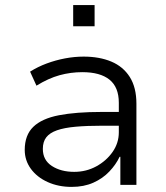

<svg xmlns="http://www.w3.org/2000/svg" viewBox="-20 -725 651 753"><path d="M261 8Q209 8 167 -11Q125 -30 101 -63Q77 -96 77 -137Q77 -195 110.5 -227.5Q144 -260 211 -273Q278 -286 379 -286H459V-232H383Q321 -232 276.5 -228Q232 -224 203.5 -214Q175 -204 161.5 -186.5Q148 -169 148 -141Q148 -97 183.5 -74Q219 -51 271 -51Q318 -51 357.5 -72.5Q397 -94 421.5 -129Q446 -164 446 -206V-322Q446 -383 409.5 -412.5Q373 -442 303 -442Q257 -442 213.5 -430Q170 -418 123 -389L98 -444Q128 -463 163 -476Q198 -489 235 -496Q272 -503 308 -503Q370 -503 416.5 -483.5Q463 -464 489 -423Q515 -382 515 -318V0H452V-110H449Q435 -80 409 -52.5Q383 -25 346 -8.5Q309 8 261 8ZM267 -622V-705H351V-622Z"/></svg>

Font: Nunito Sans 7pt Light
Style: Regular
Weight: 300
Designer: Vernon Adams
Foundry: Vernon Adams
Version: Version 3.101;gftools[0.9.27]